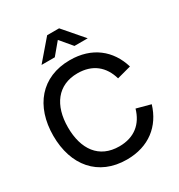

<svg xmlns="http://www.w3.org/2000/svg" viewBox="-220 -1095 1169 1255"><g transform="rotate(-30 365.0 -467.5)"><path d="M195 -800H295L369 -888.5L443.5 -800H543.5L414 -950H324ZM370.5 15C536.5 15 648 -75.5 690.5 -217.5L584.5 -246C556 -145.5 484.5 -84.5 370.5 -84.5C217.5 -84.5 140.5 -195 140.5 -360C140.5 -525 220.5 -635.5 370.5 -635.5C484.5 -635.5 556 -574.5 584.5 -474L690.5 -502.5C648 -644.5 536.5 -735 370.5 -735C154.5 -735 30 -582.5 30 -360C30 -137.5 154.5 15 370.5 15Z"/></g></svg>

Font: Vela Sans SemBd
Style: Regular
Weight: 600
Designer: Principal design: Mikhail Sharanda - project Manrope.
Design modification: Ravid Balaliev
Foundry: Mikhail Sharanda
Version: Version 1.001